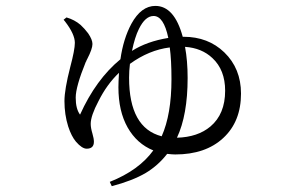

<svg xmlns="http://www.w3.org/2000/svg" viewBox="-20 -560 1040 650"><path d="M358.4 70.3 351.6 55.7Q450.2 16.6 499 -50.8Q443.4 -73.2 412.1 -128.4Q380.9 -183.6 380.9 -264.6Q380.9 -282.2 382.8 -313.5Q341.8 -274.4 313.5 -217.8Q287.1 -168 287.1 -140.6Q287.1 -127 293 -107.4Q297.9 -90.8 297.9 -80.1Q297.9 -56.6 273.4 -56.6Q257.8 -56.6 237.3 -80.1Q221.7 -98.6 210.9 -131.8Q198.2 -171.9 198.2 -217.8Q198.2 -256.8 217.8 -333Q233.4 -391.6 233.4 -415Q233.4 -444.3 200.2 -487.3Q197.3 -491.2 195.3 -493.2L205.1 -501Q232.4 -493.2 252.9 -475.6Q266.6 -462.9 278.3 -447.3Q293 -425.8 293 -411.1Q293 -394.5 275.4 -360.4Q272.5 -355.5 271.5 -351.6L270.5 -350.6Q236.3 -266.6 236.3 -229.5Q236.3 -191.4 251 -171.9Q304.7 -291 387.7 -359.4Q397.5 -428.7 424.8 -479.5Q458 -540 505.9 -540Q570.3 -540 598.6 -435.5H601.6Q684.6 -435.5 739.3 -382.8Q795.9 -328.1 795.9 -243.2Q795.9 -148.4 735.8 -92.8Q675.8 -37.1 573.2 -37.1Q563.5 -37.1 545.9 -39.1Q515.6 0 473.6 25.4Q428.7 51.8 358.4 70.3ZM579.1 -93.8Q649.4 -95.7 692.4 -131.8Q742.2 -173.8 742.2 -252.9Q742.2 -323.2 699.2 -363.3Q663.1 -397.5 606.4 -401.4Q615.2 -354.5 615.2 -295.9Q615.2 -170.9 579.1 -93.8ZM527.3 -98.6Q560.5 -172.9 560.5 -292Q560.5 -357.4 554.7 -399.4Q484.4 -390.6 419.9 -343.8Q417 -320.3 417 -296.9Q417 -127 527.3 -98.6ZM426.8 -387.7Q477.5 -419.9 549.8 -431.6Q534.2 -505.9 500 -505.9Q471.7 -505.9 450.2 -461.9Q436.5 -434.6 426.8 -387.7Z"/></svg>

Font: Bpmf Zihi Only R
Style: R
Weight: 400
Foundry: But Ko
Version: Version 1.320